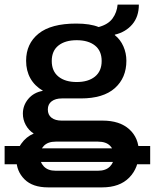

<svg xmlns="http://www.w3.org/2000/svg" viewBox="-26 -623 670 831"><path d="M182 188Q115 188 80 153Q45 118 45 67Q45 29 66 -1Q87 -31 120 -45Q98 -59 85.5 -82Q73 -105 73 -131Q73 -167 96.5 -195Q120 -223 160 -230Q124 -251 105.5 -284Q87 -317 87 -360Q87 -434 141 -477.5Q195 -521 304 -521Q364 -521 401 -506Q442 -517 461 -543Q480 -569 483 -603H575Q575 -551 546.5 -517.5Q518 -484 471 -473V-471Q495 -452 508 -422.5Q521 -393 521 -360Q521 -286 471 -241.5Q421 -197 324 -197H242Q214 -197 197.5 -184.5Q181 -172 181 -149Q181 -126 197 -113.5Q213 -101 241 -101H418Q492 -101 533.5 -63.5Q575 -26 575 36Q575 103 533.5 145.5Q492 188 416 188ZM306 -268Q356 -268 385 -291.5Q414 -315 414 -359Q414 -403 385 -426Q356 -449 306 -449Q256 -449 227 -426Q198 -403 198 -359Q198 -315 227 -291.5Q256 -268 306 -268ZM215 116H398Q432 116 450 97.5Q468 79 468 52Q468 26 450.5 8Q433 -10 398 -10H215Q181 -10 163.5 8.5Q146 27 146 53Q146 78 163.5 97Q181 116 215 116ZM-6 88V9H88L120 19H501L534 9H624V88H533L502 78H116L81 88Z"/></svg>

Font: Chivo Mono Medium Medium
Style: Regular
Weight: 500
Monospace: yes
Version: Version 1.008